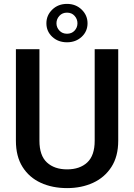

<svg xmlns="http://www.w3.org/2000/svg" viewBox="-20 -966 694 996"><path d="M471.2 -710.9H593.3V-235.8Q593.3 -154.8 558.1 -100.1Q522.9 -45.4 462.9 -17.8Q402.8 9.8 328.1 9.8Q251.5 9.8 191.4 -17.8Q131.3 -45.4 96.9 -100.1Q62.5 -154.8 62.5 -235.8V-710.9H184.6V-235.8Q184.6 -159.2 223.4 -123.3Q262.2 -87.4 328.1 -87.4Q394 -87.4 432.6 -123.3Q471.2 -159.2 471.2 -235.8ZM220.7 -845.2Q220.7 -886.7 251.2 -916.3Q281.7 -945.8 327.6 -945.8Q373 -945.8 403.6 -916.3Q434.1 -886.7 434.1 -845.2Q434.1 -803.2 403.6 -774.9Q373 -746.6 327.6 -746.6Q281.7 -746.6 251.2 -774.9Q220.7 -803.2 220.7 -845.2ZM272.9 -845.2Q272.9 -823.7 288.1 -807.4Q303.2 -791 327.6 -791Q352.1 -791 366.9 -807.1Q381.8 -823.2 381.8 -845.2Q381.8 -867.2 366.9 -883.8Q352.1 -900.4 327.6 -900.4Q303.2 -900.4 288.1 -883.8Q272.9 -867.2 272.9 -845.2Z"/></svg>

Font: Vazirmatn UI Medium
Style: Regular
Weight: 500
Designer: Saber Rastikerdar
Foundry: Saber Rastikerdar
Version: Version 33.003